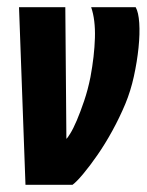

<svg xmlns="http://www.w3.org/2000/svg" viewBox="-20 -515 409 535"><path d="M51 0 33 -495H162L165 -128Q167 -129 175.5 -142.5Q184 -156 194 -179.5Q204 -203 214.5 -234Q225 -265 232 -300Q243 -359 244.5 -409.5Q246 -460 234 -495H358Q366 -481 368 -451Q370 -421 366 -382Q362 -343 353 -302Q344 -261 329 -225Q313 -187 293 -150.5Q273 -114 251.5 -83Q230 -52 211.5 -30Q193 -8 182 0Z"/></svg>

Font: Alumni Sans Thin ExtraBold
Style: Italic
Weight: 800
Italic angle: -8°
Version: Version 1.016